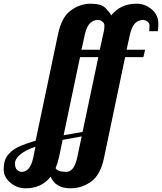

<svg xmlns="http://www.w3.org/2000/svg" viewBox="-229 -769 877 1039"><path d="M-111.8 161.1Q-65.4 161.1 -48.8 83L-37.1 24.9Q-89.8 42.5 -118.9 66.7Q-147.9 90.8 -147.9 115.7Q-147.9 140.6 -136 150.9Q-124 161.1 -111.8 161.1ZM301.3 -661.1Q277.3 -661.1 259 -644.3Q240.7 -627.4 230 -582L211.9 -500H311L334 -605Q335.9 -616.7 335.9 -630.4Q335.9 -644 324.5 -652.6Q313 -661.1 301.3 -661.1ZM71.8 141.1Q83 161.1 129.9 161.1Q171.9 161.1 189 83L212.9 -30.8L109.9 -12.2L90.8 80.1Q83 114.7 71.8 141.1ZM303.2 -460H204.1L115.2 -37.1L217.8 -55.2ZM545.4 -661.1Q521.5 -661.1 503.2 -644.3Q484.9 -627.4 474.1 -582L456.1 -500H556.2L546.9 -460H448.2L335 80.1Q315.9 176.3 265.1 213.1Q214.4 250 152.8 250Q71.3 250 44.9 187Q-3.4 250 -90.8 250Q-137.2 250 -173.1 219.5Q-209 189 -209 148.4Q-209 107.4 -195.6 83.7Q-182.1 60.1 -153.1 39.3Q-124 18.6 -36.1 -7.8L84 -579.1Q103 -675.3 153.8 -712.2Q204.6 -749 261.7 -749Q319.3 -749 342.5 -724.9Q365.7 -700.7 373 -686Q423.3 -749 509.8 -749Q556.2 -749 592 -718.5Q627.9 -688 627.9 -641.1Q627.9 -617.7 625 -600.1H578.1Q580.1 -616.7 580.1 -630.4Q580.1 -644 568.6 -652.6Q557.1 -661.1 545.4 -661.1Z"/></svg>

Font: Lobster-Regular
Style: Regular
Weight: 400
Designer: Pablo Impallari
Foundry: Pablo Impallari
Version: Version 1.007; ttfautohint (v1.1) -l 8 -r 50 -G 50 -x 14 -D 